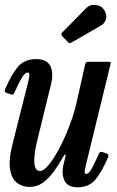

<svg xmlns="http://www.w3.org/2000/svg" viewBox="-28 -782 494 814"><path d="M-6 -404.5Q18.5 -462.5 46.5 -497Q74.5 -531.5 125.5 -531.5Q171.5 -531.5 185.8 -501Q200 -470.5 188 -423.5L131.5 -193Q116 -132 117.5 -94.5Q119 -57 142 -57Q157 -57 178.5 -83Q200 -109 222.8 -151.8Q245.5 -194.5 265.2 -245.5Q285 -296.5 296.5 -346.5L333 -509Q334.5 -515 337 -517.5Q339.5 -520 347 -520H429Q438.5 -520 440.5 -518.5Q442.5 -517 440.5 -509.5L340.5 -100Q336.5 -83 332.2 -63.8Q328 -44.5 337 -44.5Q348.5 -44.5 361.2 -67.8Q374 -91 390.5 -128.5Q393.5 -135 396.5 -137.2Q399.5 -139.5 407.5 -137L423 -131.5Q430 -129 431.5 -125.8Q433 -122.5 430 -115Q405.5 -57 378.2 -22.5Q351 12 301 12Q258.5 12 245.2 -16.5Q232 -45 241.5 -85.5L249 -115.5Q251.5 -126 248.8 -127Q246 -128 242 -120.5Q222.5 -86 201 -56Q179.5 -26 154.2 -7.8Q129 10.5 97 10.5Q67 10.5 44 -7Q21 -24.5 14.5 -65.8Q8 -107 27 -179L87.5 -419Q89 -425.5 92.5 -439Q96 -452.5 96.5 -463.5Q97 -474.5 90 -474.5Q77.5 -474.5 64 -451.5Q50.5 -428.5 33.5 -390Q30.5 -384 27.5 -381.8Q24.5 -379.5 16.5 -382.5L0.5 -388Q-6.5 -390.5 -7.8 -393.8Q-9 -397 -6 -404.5ZM413.5 -740Q427 -718.5 421.2 -700.2Q415.5 -682 399 -673L277.5 -603Q271 -599 267.5 -599Q264 -599 258.5 -605L236 -628.5Q228 -637 236 -644.5L337 -747Q352.5 -763.5 376.8 -761.2Q401 -759 413.5 -740Z"/></svg>

Font: Besley* Condensed Medium
Style: Italic
Weight: 500
Width: 3
Italic angle: -13°
Designer: Owen Earl
Foundry: indestructible type*
Version: Version 3.000; ttfautohint (v1.8.3)